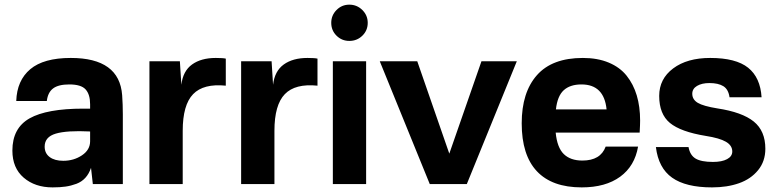

<svg xmlns="http://www.w3.org/2000/svg" viewBox="-20 -791 3336 825"><path d="M284.2 -542Q493.2 -542 504.9 -381.8Q507.8 -341.3 507.8 -299.8V0H378.9L371.1 -69.8Q362.3 -43.9 346.7 -26.9Q331.1 -9.8 308.3 -1.2Q285.6 7.3 262 10.7Q238.3 14.2 206.1 14.2Q130.4 14.2 81.8 -27.6Q33.2 -69.3 33.2 -144Q33.2 -240.7 107.2 -282.5Q181.2 -324.2 337.9 -324.2H367.2V-342.8Q367.2 -385.3 347.9 -406.7Q328.6 -428.2 277.8 -428.2Q231 -428.2 208.3 -411.1Q185.5 -394 181.2 -356.9H49.8Q52.7 -445.3 110.1 -493.7Q167.5 -542 284.2 -542ZM171.9 -161.1Q171.9 -132.3 193.4 -116.2Q214.8 -100.1 252 -100.1Q296.9 -100.1 332 -123.5Q367.2 -147 367.2 -184.1V-226.1Q267.1 -231 219.5 -216.8Q171.9 -202.6 171.9 -161.1Z M907.2 -542Q938 -542 950.2 -539.1V-422.9Q854.5 -432.6 809.8 -386.5Q765.1 -340.3 765.1 -229V0H622.1V-527.8H752.9L759.3 -426.8Q766.1 -485.8 805.2 -513.9Q844.2 -542 907.2 -542Z M1301.3 -542Q1332 -542 1344.2 -539.1V-422.9Q1248.5 -432.6 1203.9 -386.5Q1159.2 -340.3 1159.2 -229V0H1016.1V-527.8H1147L1153.3 -426.8Q1160.2 -485.8 1199.2 -513.9Q1238.3 -542 1301.3 -542Z M1553.2 -527.8V0H1410.2V-527.8ZM1403.3 -692.9Q1403.3 -725.1 1426 -748Q1448.7 -771 1481 -771Q1513.7 -771 1536.9 -748Q1560.1 -725.1 1560.1 -692.9Q1560.1 -660.2 1537.1 -637.7Q1514.2 -615.2 1481 -615.2Q1448.7 -615.2 1426 -637.7Q1403.3 -660.2 1403.3 -692.9Z M2200.7 -527.8 1985.8 0H1826.7L1611.8 -527.8H1772.9L1910.6 -130.9L2048.8 -527.8Z M2484.4 -542Q2547.9 -542 2595.7 -522Q2643.6 -502 2672.6 -465.6Q2701.7 -429.2 2716.1 -380.9Q2730.5 -332.5 2730.5 -272.9Q2730.5 -255.4 2728.5 -221.2H2367.7Q2374 -156.7 2402.6 -128.9Q2431.2 -101.1 2482.4 -101.1Q2560.5 -101.1 2582.5 -161.1H2721.7Q2707.5 -77.6 2644.8 -31.7Q2582 14.2 2479.5 14.2Q2352.1 14.2 2286.9 -55.2Q2221.7 -124.5 2221.7 -261.2Q2221.7 -394 2287.1 -468Q2352.5 -542 2484.4 -542ZM2368.7 -320.8H2586.4Q2575.7 -428.2 2478.5 -428.2Q2429.7 -428.2 2402.3 -403.3Q2375 -378.4 2368.7 -320.8Z M3031.7 -542Q3142.1 -542 3194.6 -500Q3247.1 -458 3252.4 -373H3114.7Q3109.9 -407.2 3088.1 -420.7Q3066.4 -434.1 3028.3 -434.1Q2995.6 -434.1 2975.1 -421.9Q2954.6 -409.7 2954.6 -388.2Q2954.6 -363.3 2978.3 -349.1Q3002 -335 3062.5 -325.2Q3168.9 -309.1 3218.8 -268.8Q3268.6 -228.5 3268.6 -151.9Q3268.6 -97.7 3237.3 -59.6Q3206.1 -21.5 3155.3 -3.7Q3104.5 14.2 3039.6 14.2Q2926.8 14.2 2867.9 -27.6Q2809.1 -69.3 2798.3 -159.2H2938.5Q2944.8 -124 2969 -109.6Q2993.2 -95.2 3043.5 -95.2Q3082 -95.2 3104.2 -107.2Q3126.5 -119.1 3126.5 -140.1Q3126.5 -166 3099.1 -181.9Q3071.8 -197.8 3012.7 -207Q2904.8 -224.6 2858.6 -262.7Q2812.5 -300.8 2812.5 -378.9Q2812.5 -452.1 2872.6 -497.1Q2932.6 -542 3031.7 -542Z"/></svg>

Font: Nacelle Bold
Style: Regular
Weight: 700
Designer: Sora Sagano
Foundry: Sora Sagano
Version: Version 1.000;FEAKit 1.0